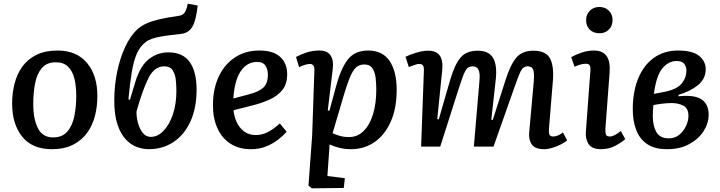

<svg xmlns="http://www.w3.org/2000/svg" viewBox="-20 -798 3919 1045"><path d="M262 14Q156 14 101 -54Q46 -122 46 -235Q46 -292 59.5 -344Q73 -396 102 -436Q131 -476 178.5 -499.5Q226 -523 293 -523Q397 -523 453.5 -455.5Q510 -388 510 -275Q510 -218 496.5 -166Q483 -114 453 -73.5Q423 -33 376 -9.5Q329 14 262 14ZM269 -50Q319 -50 346.5 -82Q374 -114 384.5 -165.5Q395 -217 395 -276Q395 -329 385 -370Q375 -411 350.5 -435Q326 -459 284 -459Q235 -459 208.5 -428.5Q182 -398 171.5 -346.5Q161 -295 161 -231Q161 -150 186.5 -100Q212 -50 269 -50Z M789 14Q758 14 725 2Q692 -10 664 -40Q636 -70 619 -121.5Q602 -173 602 -251Q602 -331 617.5 -406.5Q633 -482 661.5 -543Q690 -604 729 -640Q750 -658 777.5 -670.5Q805 -683 847.5 -693Q890 -703 954 -712Q975 -715 985 -729.5Q995 -744 1002 -778L1056 -768Q1047 -685 1026 -651Q1005 -617 962 -613Q903 -607 866.5 -601Q830 -595 808.5 -587.5Q787 -580 774 -570Q742 -546 724.5 -505.5Q707 -465 697 -404Q687 -343 679 -257L687 -255L719 -360Q746 -443 792.5 -478Q839 -513 896 -513Q975 -513 1012.5 -460.5Q1050 -408 1050 -310Q1050 -211 1017 -138Q984 -65 925 -25.5Q866 14 789 14ZM875 -437Q821 -437 789.5 -376Q758 -315 723 -192Q722 -163 730.5 -130.5Q739 -98 756.5 -75.5Q774 -53 801 -53Q838 -53 870 -86Q902 -119 921 -175.5Q940 -232 940 -302Q940 -331 937 -362Q934 -393 920 -415Q906 -437 875 -437Z M1391 -523Q1468 -523 1505.5 -488Q1543 -453 1543 -394Q1543 -341 1517 -308.5Q1491 -276 1448 -256.5Q1405 -237 1357 -225L1251 -198Q1254 -165 1268 -134Q1282 -103 1308 -83Q1334 -63 1372 -63Q1405 -63 1435.5 -78Q1466 -93 1503 -126L1540 -81Q1524 -62 1496.5 -40Q1469 -18 1431 -2Q1393 14 1346 14Q1280 14 1233.5 -16.5Q1187 -47 1163 -101Q1139 -155 1139 -225Q1139 -313 1170 -380Q1201 -447 1258 -485Q1315 -523 1391 -523ZM1438 -392Q1438 -421 1424.5 -441Q1411 -461 1380 -461Q1324 -461 1290 -410Q1256 -359 1250 -262L1340 -286Q1389 -299 1413.5 -321.5Q1438 -344 1438 -392Z M1691 -412Q1693 -450 1667 -450Q1656 -450 1637.5 -444.5Q1619 -439 1608 -432L1591 -488Q1615 -501 1648 -512Q1681 -523 1718 -523Q1762 -523 1779.5 -496Q1797 -469 1791 -423L1764 -197L1773 -195L1809 -328Q1835 -425 1873 -474Q1911 -523 1984 -523Q2062 -523 2100.5 -466Q2139 -409 2139 -309Q2139 -209 2107 -136.5Q2075 -64 2019 -25Q1963 14 1890 14Q1854 14 1823 5.5Q1792 -3 1774 -12L1762 160L1857 172L1851 225L1677 227L1659 212L1679 -61ZM1964 -447Q1941 -447 1925 -436.5Q1909 -426 1895 -399.5Q1881 -373 1865.5 -325.5Q1850 -278 1829 -204L1790 -73Q1807 -65 1829.5 -58.5Q1852 -52 1880 -52Q1926 -52 1959.5 -85.5Q1993 -119 2010.5 -177Q2028 -235 2028 -309Q2028 -338 2025 -370Q2022 -402 2008 -424.5Q1994 -447 1964 -447Z M2589 -351Q2594 -399 2584.5 -418Q2575 -437 2553 -437Q2526 -437 2513 -413Q2500 -389 2479 -323L2376 0H2272L2287 -411Q2288 -432 2282.5 -441Q2277 -450 2261 -450Q2252 -450 2239.5 -445.5Q2227 -441 2205 -433L2187 -489Q2207 -499 2243 -510.5Q2279 -522 2311 -522Q2397 -522 2387 -418L2360 -150L2368 -148L2431 -366Q2455 -447 2486.5 -484.5Q2518 -522 2579 -522Q2641 -522 2664 -482Q2687 -442 2678 -363L2654 -147L2662 -145L2732 -364Q2758 -446 2790 -484Q2822 -522 2883 -522Q2951 -522 2973.5 -480Q2996 -438 2989 -356L2968 -100Q2966 -76 2970.5 -65.5Q2975 -55 2991 -55Q3015 -55 3044 -77L3067 -34Q3054 -23 3032.5 -12Q3011 -1 2987 6.5Q2963 14 2942 14Q2894 14 2875.5 -10.5Q2857 -35 2860 -75L2885 -353Q2889 -401 2882 -419Q2875 -437 2852 -437Q2838 -437 2828 -429Q2818 -421 2807.5 -396Q2797 -371 2779 -320L2666 0H2559Z M3170 -688Q3170 -719 3190 -739.5Q3210 -760 3242 -760Q3274 -760 3294 -740Q3314 -720 3314 -689Q3314 -657 3294 -637Q3274 -617 3243 -617Q3210 -617 3190 -636.5Q3170 -656 3170 -688ZM3193 -410Q3195 -432 3190 -441.5Q3185 -451 3169 -451Q3156 -451 3142 -447.5Q3128 -444 3107 -435L3089 -487Q3108 -498 3142 -510.5Q3176 -523 3213 -523Q3258 -523 3280 -495Q3302 -467 3298 -405L3275 -98Q3274 -76 3278 -65.5Q3282 -55 3299 -55Q3322 -55 3359 -85L3383 -41Q3366 -25 3330.5 -5.5Q3295 14 3252 14Q3201 14 3183 -14.5Q3165 -43 3169 -85Z M3611 14Q3543 14 3502 -14Q3461 -42 3442.5 -91Q3424 -140 3424 -204Q3424 -299 3453.5 -371Q3483 -443 3538.5 -483Q3594 -523 3671 -523Q3749 -523 3785 -494Q3821 -465 3821 -421Q3821 -369 3778.5 -334.5Q3736 -300 3673 -282V-274Q3761 -283 3799 -256.5Q3837 -230 3837 -174Q3837 -128 3810 -85Q3783 -42 3732 -14Q3681 14 3611 14ZM3539 -287 3606 -300Q3669 -315 3692.5 -346Q3716 -377 3716 -413Q3716 -434 3704.5 -450Q3693 -466 3662 -466Q3619 -466 3585.5 -426.5Q3552 -387 3539 -287ZM3621 -45Q3653 -45 3677 -64.5Q3701 -84 3714 -112.5Q3727 -141 3727 -167Q3727 -209 3699 -223Q3671 -237 3637 -237Q3610 -237 3582.5 -233.5Q3555 -230 3536 -226Q3533 -193 3533 -165Q3533 -115 3552 -80Q3571 -45 3621 -45Z"/></svg>

Font: Literata 12pt Medium
Style: Italic
Weight: 500
Italic angle: -2°
Designer: Latin by Veronika Burian and Jose Scaglione. Greek by Irene Vlachou. Cyrillic by Vera Evstafieva
Foundry: TypeTogether
Version: Version 3.002